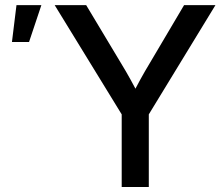

<svg xmlns="http://www.w3.org/2000/svg" viewBox="-20 -748 894 768"><path d="M466.8 0V-290.5L198.7 -727.5H324.7L462.9 -497.1Q483.9 -462.9 502.4 -429.2Q521 -395.5 540 -357.9H503.9Q522.5 -395.5 541 -429.4Q559.6 -463.4 580.1 -497.1L716.3 -727.5H841.8L575.2 -290.5V0ZM27.8 -580.1 45.9 -727.5H145.5L96.2 -580.1Z"/></svg>

Font: Inter 28pt Medium
Style: Regular
Weight: 500
Designer: Rasmus Andersson
Foundry: rsms
Version: Version 4.001;git-66647c0bb